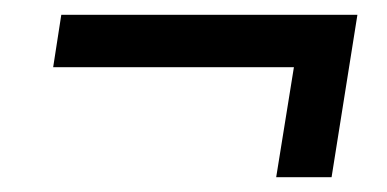

<svg xmlns="http://www.w3.org/2000/svg" viewBox="-20 -353 524 260"><path d="M354 -113 378 -262H52L63 -333H464L429 -113Z"/></svg>

Font: Rokkitt Medium
Style: Italic
Weight: 500
Italic angle: -9°
Designer: Vernon Adams
Foundry: Vernon Adams
Version: Version 3.103